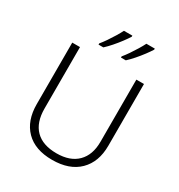

<svg xmlns="http://www.w3.org/2000/svg" viewBox="-218 -1092 1159 1245"><g transform="rotate(30 361.0 -469.0)"><path d="M629 -714V-252Q629 -130 558 -60Q487 10 358 10Q230 10 161 -60Q92 -130 92 -254V-714H150V-254Q150 -150 204 -95.5Q258 -41 362 -41Q463 -41 517.5 -95.5Q572 -150 572 -248V-714ZM575 -948V-940Q562 -919 541 -891Q520 -863 496 -835.5Q472 -808 450 -788H414V-797Q430 -816 448.5 -843Q467 -870 484 -898Q501 -926 512 -948ZM407 -948V-940Q394 -919 373 -891Q352 -863 328 -835.5Q304 -808 282 -788H246V-797Q262 -816 280.5 -843Q299 -870 316 -898Q333 -926 344 -948Z"/></g></svg>

Font: BC Sans Light
Style: Regular
Weight: 300
Designer: Monotype Design Team
Foundry: Monotype Imaging Inc.
Version: Version 2.000;GOOG;noto-source:20170915:90ef993387c0